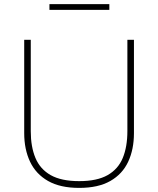

<svg xmlns="http://www.w3.org/2000/svg" viewBox="-20 -907 772 936"><path d="M366 9Q273.5 9 214.2 -24.8Q155 -58.5 126.5 -118.8Q98 -179 98 -258Q98 -280 98 -314.2Q98 -348.5 98 -390Q98 -431.5 98 -475Q98 -540.5 98 -596.5Q98 -652.5 98 -713H130Q130 -652.5 130 -596.5Q130 -540.5 130 -475V-267Q130 -191.5 152.8 -137Q175.5 -82.5 227.2 -53.2Q279 -24 366 -24Q453 -24 504.5 -53.2Q556 -82.5 578.5 -137Q601 -191.5 601 -268V-475Q601 -540.5 601 -596.5Q601 -652.5 601 -713H633Q633 -652.5 633 -596.5Q633 -540.5 633 -475Q633 -431.5 633 -390Q633 -348.5 633 -314.2Q633 -280 633 -258Q633 -179 605 -118.8Q577 -58.5 518 -24.8Q459 9 366 9ZM221 -859V-887Q254 -887 290.8 -887Q327.5 -887 367 -887Q407 -887 443.5 -887Q480 -887 513 -887V-859Q480 -859 443.5 -859Q407 -859 367 -859Q327.5 -859 290.8 -859Q254 -859 221 -859Z"/></svg>

Font: Commissioner Thin Thin
Style: Regular
Weight: 250
Version: Version 1.000